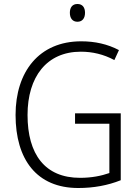

<svg xmlns="http://www.w3.org/2000/svg" viewBox="-20 -932 694 962"><path d="M368 -912C343 -912 330 -895 330 -868C330 -840 344 -823 368 -823C392 -823 406 -840 406 -868C406 -895 393 -912 368 -912ZM356 -364V-312H528V-65C488 -51 440 -41 381 -41C205 -41 118 -159 118 -356C118 -547 214 -673 385 -673C443 -673 499 -660 553 -631L576 -681C519 -711 456 -725 387 -725C176 -725 58 -573 58 -356C58 -133 164 10 372 10C449 10 520 -3 585 -29V-364Z"/></svg>

Font: Noto Sans Ethiopic SemiCondensed Light
Style: Regular
Weight: 300
Width: 4
Designer: Monotype Design Team
Foundry: Monotype Imaging Inc.
Version: Version 2.102